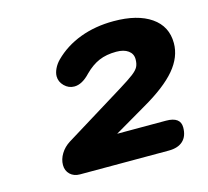

<svg xmlns="http://www.w3.org/2000/svg" viewBox="-73 -931 668 616"><g transform="rotate(-15 260.5 -623.5)"><path d="M76 -443Q76 -462 87 -480Q98 -498 117 -510L315 -632Q349 -653 364 -664.5Q379 -676 384 -686Q389 -696 389 -711Q389 -729 374.5 -739.5Q360 -750 335 -750Q302 -750 277.5 -739.5Q253 -729 230 -706Q203 -677 177 -677Q158 -677 144 -691Q130 -705 130 -723Q130 -735 136.5 -748.5Q143 -762 154 -773Q190 -809 240.5 -828Q291 -847 352 -847Q431 -847 476 -816Q521 -785 521 -729Q521 -683 486 -641.5Q451 -600 376 -557L270 -495H432Q480 -495 480 -460Q480 -431 463.5 -415.5Q447 -400 416 -400H121Q101 -400 88.5 -412Q76 -424 76 -443Z"/></g></svg>

Font: Kodchasan
Style: Bold Italic
Weight: 700
Italic angle: -10°
Version: Version 1.000; ttfautohint (v1.6)